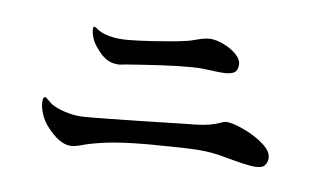

<svg xmlns="http://www.w3.org/2000/svg" viewBox="-54 -689 1108 656"><g transform="rotate(10 500.0 -360.5)"><path d="M331 -441Q308 -441 290 -451.5Q272 -462 251 -488Q239 -502 233 -519Q227 -536 227 -547Q227 -554 232 -554Q234 -554 243 -548Q256 -538 279 -533Q302 -528 323 -528Q368 -528 490 -549Q526 -555 554 -562Q559 -563 582 -571Q611 -582 631 -582Q650 -582 676.5 -572Q703 -562 721.5 -545.5Q740 -529 740 -511Q740 -490 727 -482.5Q714 -475 685 -475Q664 -475 653 -476L618 -477Q557 -477 406 -453L362 -446Q356 -445 347 -443Q338 -441 331 -441ZM219 -139Q181 -139 135 -190Q118 -209 109 -232Q100 -255 100 -272Q100 -280 102 -284Q104 -288 107 -288Q110 -288 118.5 -280.5Q127 -273 136 -267Q154 -257 181 -250.5Q208 -244 236 -244Q267 -244 585 -280L632 -285Q678 -290 711 -305Q725 -312 733 -312Q755 -312 794.5 -297.5Q834 -283 864.5 -260.5Q895 -238 895 -214Q895 -199 886.5 -188.5Q878 -178 851 -178Q826 -178 750 -192Q707 -201 657 -201Q615 -201 493 -191L469 -189Q386 -181 336 -170Q286 -159 250 -145Q232 -139 219 -139Z"/></g></svg>

Font: Shippori Mincho B1
Style: Bold
Weight: 700
Designer: FONTDASU
Foundry: FONTDASU / Google Inc. / but / Adobe
Version: Version 3.110; ttfautohint (v1.8.3)